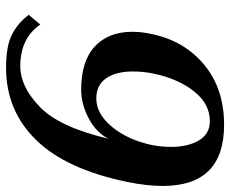

<svg xmlns="http://www.w3.org/2000/svg" viewBox="-83 -667 760 634"><g transform="rotate(90 297.0 -350.0)"><path d="M29 -65 61 -103Q106 -37 199 -37Q266 -37 333 -101.5Q400 -166 438 -328Q418 -288 371 -263Q324 -238 276 -238Q182 -238 133.5 -283Q85 -328 85 -407Q85 -438 92 -469Q114 -578 193.5 -644Q273 -710 392 -710Q594 -710 594 -508Q594 -454 581 -392Q540 -190 443 -90Q346 10 204 10Q130 10 92 -10.5Q54 -31 29 -65ZM459 -472Q465 -504 465 -535Q465 -591 443.5 -627Q422 -663 380 -663Q323 -663 281.5 -610.5Q240 -558 223 -477Q216 -443 216 -409Q216 -353 238.5 -320.5Q261 -288 305 -288Q356 -288 399 -340Q442 -392 459 -472Z"/></g></svg>

Font: Trirong SemiBold
Style: Italic
Weight: 600
Italic angle: -12°
Designer: Katatrad Team
Foundry: CadsonDemak
Version: Version 1.001